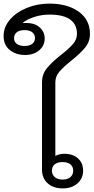

<svg xmlns="http://www.w3.org/2000/svg" viewBox="-105 -1035 519 1065"><path d="M128 -94V-578Q128 -623 155 -656.5Q182 -690 234 -731Q278 -765 300 -791Q322 -817 322 -847Q322 -899 284.5 -926.5Q247 -954 169 -954Q125 -954 85.5 -941Q46 -928 23 -910L24 -907Q83 -911 113 -885Q143 -859 143 -822Q143 -782 112.5 -756Q82 -730 34 -730Q-16 -730 -50.5 -757.5Q-85 -785 -85 -835Q-85 -885 -50 -926Q-15 -967 43.5 -991Q102 -1015 169 -1015Q270 -1015 332 -970Q394 -925 394 -847Q394 -804 367.5 -771.5Q341 -739 291 -699Q246 -663 224 -637Q202 -611 202 -578V-170Q210 -175 224 -178.5Q238 -182 252 -182Q299 -182 327.5 -156.5Q356 -131 356 -88Q356 -45 324.5 -17.5Q293 10 243 10Q190 10 159 -18.5Q128 -47 128 -94ZM89 -823Q89 -844 74 -856Q59 -868 31 -868Q3 -868 -12 -856Q-27 -844 -27 -823Q-27 -803 -11.5 -791.5Q4 -780 31 -780Q58 -780 73.5 -791.5Q89 -803 89 -823ZM301 -88Q301 -111 285.5 -123.5Q270 -136 242 -136Q214 -136 198.5 -123.5Q183 -111 183 -88Q183 -66 199 -52.5Q215 -39 242 -39Q270 -39 285.5 -52.5Q301 -66 301 -88Z"/></svg>

Font: Kodchasan
Style: Regular
Weight: 400
Version: Version 1.000; ttfautohint (v1.6)